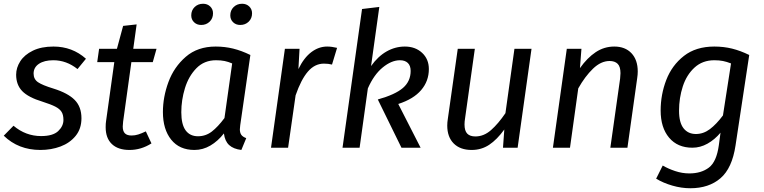

<svg xmlns="http://www.w3.org/2000/svg" viewBox="-22 -787 4069 1023"><path d="M436 -474 391 -419Q332 -466 262 -466Q214 -466 185.5 -447Q157 -428 157 -395Q157 -365 180.5 -349Q204 -333 263 -315Q340 -291 376 -254.5Q412 -218 412 -157Q412 -101 381 -63Q350 -25 300.5 -6.5Q251 12 193 12Q76 12 -2 -64L50 -117Q115 -62 197 -62Q260 -62 288 -88.5Q316 -115 316 -148Q316 -175 306 -191Q296 -207 272.5 -219Q249 -231 205 -245Q129 -268 96.5 -301.5Q64 -335 64 -389Q64 -426 86 -460.5Q108 -495 153 -517Q198 -539 263 -539Q363 -539 436 -474Z M634 -139Q632 -119 632 -113Q632 -88 643.5 -76.5Q655 -65 679 -65Q697 -65 714.5 -70.5Q732 -76 755 -87L785 -23Q730 12 668 12Q607 12 574 -19.5Q541 -51 541 -109Q541 -130 543 -141L587 -456H496L506 -527H601L634 -649L706 -657L688 -527H812L792 -456H678Z M1312 -494 1258 -120Q1256 -104 1256 -98Q1256 -80 1263.5 -69Q1271 -58 1290 -51L1264 12Q1222 7 1199 -14Q1176 -35 1171 -76Q1139 -35 1099 -11.5Q1059 12 1014 12Q934 12 890 -43Q846 -98 846 -190Q846 -270 875.5 -350Q905 -430 968 -484.5Q1031 -539 1127 -539Q1176 -539 1220.5 -528Q1265 -517 1312 -494ZM944 -189Q944 -124 967 -92.5Q990 -61 1033 -61Q1074 -61 1106.5 -86Q1139 -111 1174 -158L1215 -449Q1194 -458 1174.5 -462Q1155 -466 1129 -466Q1066 -466 1024.5 -423.5Q983 -381 963.5 -317.5Q944 -254 944 -189ZM997 -705Q997 -732 1015 -749.5Q1033 -767 1060 -767Q1083 -767 1098 -752.5Q1113 -738 1113 -716Q1113 -689 1095 -671.5Q1077 -654 1050 -654Q1027 -654 1012 -668.5Q997 -683 997 -705ZM1205 -705Q1205 -732 1223 -749.5Q1241 -767 1268 -767Q1291 -767 1306 -752.5Q1321 -738 1321 -716Q1321 -689 1303 -671.5Q1285 -654 1258 -654Q1235 -654 1220 -668.5Q1205 -683 1205 -705Z M1774 -532 1747 -443Q1728 -448 1704 -448Q1655 -448 1618.5 -405.5Q1582 -363 1553 -279L1513 0H1422L1496 -527H1574L1568 -419Q1597 -479 1636.5 -509Q1676 -539 1721 -539Q1746 -539 1774 -532Z M1955 -435Q1992 -487 2038 -513Q2084 -539 2135 -539Q2191 -539 2227 -505.5Q2263 -472 2263 -419Q2263 -355 2222 -307Q2181 -259 2100 -233L2219 0H2117L1991 -257Q2084 -283 2125 -318.5Q2166 -354 2166 -409Q2166 -437 2151 -451.5Q2136 -466 2109 -466Q2064 -466 2017 -427.5Q1970 -389 1938 -316L1894 0H1803L1907 -739L1999 -750Z M2361 -118Q2361 -135 2364 -153L2417 -527H2508L2456 -157Q2453 -139 2453 -124Q2453 -90 2467.5 -75Q2482 -60 2511 -60Q2556 -60 2594.5 -94Q2633 -128 2671 -184L2719 -527H2810L2736 0H2658L2665 -97Q2626 -43 2584.5 -15.5Q2543 12 2491 12Q2430 12 2395.5 -22.5Q2361 -57 2361 -118Z M3376 -406Q3376 -390 3373 -370L3321 0H3230L3282 -368Q3284 -390 3284 -397Q3284 -432 3269 -447Q3254 -462 3226 -462Q3180 -462 3137.5 -421Q3095 -380 3059 -316L3015 0H2924L2998 -527H3076L3068 -424Q3107 -479 3152 -509Q3197 -539 3251 -539Q3309 -539 3342.5 -503.5Q3376 -468 3376 -406Z M3970 -494 3897 -12Q3879 109 3817 162.5Q3755 216 3656 216Q3609 216 3560.5 202Q3512 188 3474 165L3509 95Q3538 112 3575.5 124.5Q3613 137 3651 137Q3714 137 3755 106Q3796 75 3808 -13L3817 -80Q3786 -43 3747.5 -21.5Q3709 0 3667 0Q3588 0 3543 -53.5Q3498 -107 3498 -198Q3498 -283 3528 -361Q3558 -439 3622 -489Q3686 -539 3784 -539Q3834 -539 3878.5 -528Q3923 -517 3970 -494ZM3596 -197Q3596 -134 3620 -103.5Q3644 -73 3686 -73Q3726 -73 3760.5 -99Q3795 -125 3830 -172L3873 -449Q3850 -458 3830 -462Q3810 -466 3784 -466Q3721 -466 3678.5 -427Q3636 -388 3616 -326.5Q3596 -265 3596 -197Z"/></svg>

Font: Fira Sans
Style: Italic
Weight: 400
Italic angle: -8°
Designer: bBox Type GmbH & Carrois Corporate GbR & Edenspiekermann AG
Foundry: bBox Type GmbH & Carrois Corporate GbR & Edenspiekermann AG
Version: Version 4.301